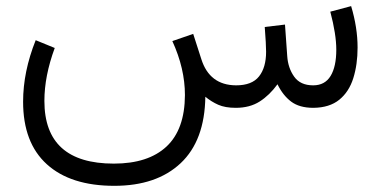

<svg xmlns="http://www.w3.org/2000/svg" viewBox="-20 -351 1239 625"><path d="M747.6 0Q712.9 0 690.4 -10Q668 -20 648.4 -36.1Q646.5 106.4 568.1 180.2Q489.7 253.9 352.1 253.9Q210 253.9 132.6 183.8Q55.2 113.8 55.2 -20Q55.2 -117.7 96.2 -220.2L158.2 -194.8Q124.5 -103.5 124.5 -22.5Q124.5 181.6 350.6 181.6Q462.4 181.6 522 126Q581.5 70.3 582 -41.5Q582 -127.9 541 -217.3L608.9 -240.7L635.3 -158.7Q662.1 -73.7 748.5 -73.2Q800.3 -73.2 823.2 -102.3Q846.2 -131.3 846.2 -182.6Q846.2 -205.6 841.8 -263.2L907.7 -271L915 -168.5Q917.5 -129.9 937.5 -101.6Q957.5 -73.2 999.5 -73.2Q1037.6 -73.2 1056.2 -103.8Q1074.7 -134.3 1074.7 -189Q1074.7 -239.3 1055.2 -313L1123 -331.1Q1144 -261.2 1144 -196.3Q1144 -141.1 1130.1 -96.7Q1116.2 -52.2 1084.5 -26.4Q1052.7 -0.5 1000 0Q954.6 0 927.7 -20.3Q900.9 -40.5 883.3 -76.7Q857.4 -41 825.2 -20.5Q793 0 747.6 0Z"/></svg>

Font: Vazir Light FD-WOL-UI
Style: Light-FD-WOL-UI
Weight: 300
Designer: Saber Rastikerdar
Foundry: Saber Rastikerdar
Version: Version 30.0.0